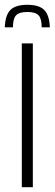

<svg xmlns="http://www.w3.org/2000/svg" viewBox="-35 -781 228 801"><path d="M56 0V-600H102V0ZM-15 -667H19Q19 -703 32 -717Q45 -731 79 -731Q113 -731 126 -717Q139 -703 139 -667H173Q171 -718 149.5 -739.5Q128 -761 79 -761Q30 -761 8.5 -739.5Q-13 -718 -15 -667Z"/></svg>

Font: Big Shoulders Display Light
Style: Regular
Weight: 300
Designer: Patric King
Foundry: XO Type Co
Version: Version 1.000; ttfautohint (v1.8.2)